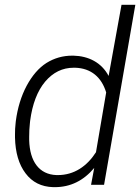

<svg xmlns="http://www.w3.org/2000/svg" viewBox="-20 -770 584 800"><path d="M44.9 -255.4C43 -240.7 42.5 -225.6 42.5 -210C42.5 -205.6 42.5 -201.2 42.5 -196.8C43.9 -134.3 58.6 -84.5 86.4 -47.9C114.3 -10.7 152.3 8.3 201.7 9.8C204.1 9.8 206.1 9.8 208.5 9.8C273.4 9.8 328.1 -17.1 372.6 -70.3L359.4 0H413.6L543.9 -750H486.3L432.6 -453.6C402.8 -509.8 348.6 -536.6 286.1 -538.1C284.2 -538.1 282.2 -538.1 280.8 -538.1C241.7 -538.1 206.1 -527.8 173.8 -507.8C141.6 -487.3 114.3 -455.6 91.3 -413.1C68.4 -370.1 53.2 -320.8 45.9 -265.6ZM105.5 -266.1C114.7 -336.4 135.7 -391.1 168 -429.7C200.7 -468.3 240.2 -487.8 287.1 -487.8C289.1 -487.8 291 -487.8 293 -487.8C359.9 -485.8 403.3 -447.8 422.4 -384.8L379.9 -135.7C342.3 -77.1 288.6 -40.5 221.2 -40.5C219.2 -40.5 217.3 -40.5 215.3 -40.5C143.6 -43 104 -96.7 101.6 -186C101.6 -190.9 101.6 -195.8 101.6 -200.7C101.6 -220.2 102.5 -238.3 104.5 -255.9Z"/></svg>

Font: Roboto Light
Style: Italic
Weight: 300
Italic angle: -12°
Designer: Google
Version: Version 2.137; 2017